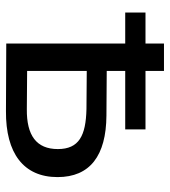

<svg xmlns="http://www.w3.org/2000/svg" viewBox="17 -586 570 644"><g transform="rotate(90 302.0 -264.0)"><path d="M218 -270 346 -269C435 -267 480 -244 480 -173C480 -101 434 -68 346 -69L218 -70ZM414 -467H218V-529H126V-467H22V-399H126V0L353 1C494 2 574 -58 574 -172C574 -281 502 -335 368 -336L218 -337V-399H414Z"/></g></svg>

Font: Montserrat-Alt1 Med
Style: Regular
Weight: 500
Designer: Differentunic
Foundry: Differentunic
Version: Version 7.222